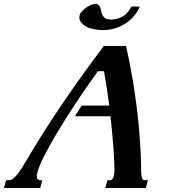

<svg xmlns="http://www.w3.org/2000/svg" viewBox="-118 -947 865 967"><path d="M516.6 -715.8Q529.8 -657.7 540.8 -598.6Q551.8 -539.6 560.3 -481.9Q568.8 -424.3 575 -369.4Q581.1 -314.5 585 -264.2Q588.9 -213.9 590.8 -169.9Q592.8 -126 592.8 -90.8Q592.8 -71.3 594.7 -60.8Q596.7 -50.3 599.9 -45.4Q603 -40.5 606.9 -39.8Q610.8 -39.1 615.2 -39.1H627L616.2 0H412.1L422.9 -39.1H435.5Q439 -39.1 443.1 -41.3Q447.3 -43.5 450.7 -49.3Q454.1 -55.2 456.3 -64.9Q458.5 -74.7 458.5 -89.4Q458.5 -111.8 457 -142.3Q455.6 -172.9 452.9 -208.3Q450.2 -243.7 446.5 -282.7Q442.9 -321.8 438.5 -361.3H259.3Q266.6 -374 275.9 -388.4Q285.2 -402.8 293.5 -415H432.1Q425.8 -463.4 419.2 -507.6Q412.6 -551.8 405.8 -588.4H375Q348.1 -551.3 316.2 -505.1Q284.2 -459 251.7 -409.2Q219.2 -359.4 188.2 -309.1Q157.2 -258.8 132.3 -213.4Q114.3 -180.7 101.8 -155.8Q89.4 -130.9 81.8 -112.1Q74.2 -93.3 70.8 -80.3Q67.4 -67.4 67.4 -59.1Q67.4 -47.4 73.5 -43.2Q79.6 -39.1 89.4 -39.1H95.2L84.5 0H-98.1L-87.4 -39.1H-85Q-76.2 -39.1 -68.1 -40Q-60.1 -41 -49.6 -49.3Q-39.1 -57.6 -24.9 -76.4Q-10.7 -95.2 10.3 -130.9Q93.8 -273.4 194.1 -421.4Q294.4 -569.3 405.3 -715.8ZM585.9 -914.1Q572.8 -883.3 551.8 -860.8Q530.8 -838.4 505.9 -824Q481 -809.6 454.1 -802.5Q427.2 -795.4 401.9 -795.4Q377 -795.4 355 -799.8Q333 -804.2 316.9 -812.7Q300.8 -821.3 291.3 -833.3Q281.7 -845.2 281.7 -859.9Q281.7 -864.7 283.2 -871.6Q285.6 -880.4 294.7 -890.1Q303.7 -899.9 315.4 -908.2Q327.1 -916.5 339.8 -921.9Q352.5 -927.2 361.8 -927.2Q374 -927.2 379.6 -921.4Q385.3 -915.5 387.9 -906.7Q390.6 -897.9 392.3 -887.9Q394 -877.9 398.7 -869.1Q403.3 -860.4 413.1 -854.5Q422.9 -848.6 440.9 -848.6Q471.2 -848.6 498.8 -863.5Q526.4 -878.4 543.5 -914.1Z"/></svg>

Font: Arian AMU Serif
Style: Bold Italic
Weight: 700
Italic angle: -15°
Designer: Ruben Hakobyan (Tarumian)
Foundry: Ruben Hakobyan (Tarumian)
Version: Version 1.002